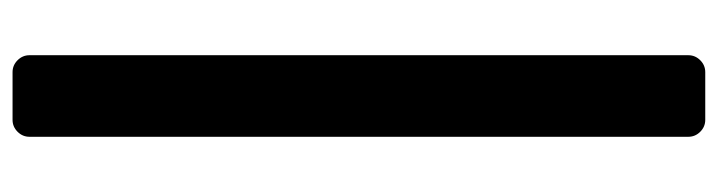

<svg xmlns="http://www.w3.org/2000/svg" viewBox="-439 -497 1144 306"><g transform="rotate(90 133.0 -344.0)"><path d="M171 208H95Q84 208 76 200Q68 192 68 181V-869Q68 -880 76 -888Q84 -896 95 -896H171Q182 -896 190 -888Q198 -880 198 -869V181Q198 192 190 200Q182 208 171 208Z"/></g></svg>

Font: Hezaedrus Medium
Style: Regular
Weight: 500
Designer: Hubert & Fischer
Foundry: Hubert & Fischer
Version: Version 1.10;September 3, 2019;FontCreator 11.5.0.2425 64-bi